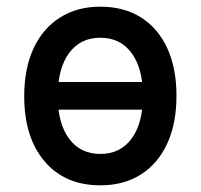

<svg xmlns="http://www.w3.org/2000/svg" viewBox="-20 -543 601 575"><path d="M110 -214.5V-297.5H450.5V-214.5ZM280.5 12Q174.5 12 113.5 -59.8Q52.5 -131.5 52.5 -255Q52.5 -337.5 80.2 -397.5Q108 -457.5 159.2 -490.2Q210.5 -523 280.5 -523Q351 -523 402.2 -490.8Q453.5 -458.5 481 -398.5Q508.5 -338.5 508.5 -256Q508.5 -173 480.8 -113Q453 -53 402 -20.5Q351 12 280.5 12ZM280.5 -82Q340.5 -82 374.2 -128Q408 -174 408 -256Q408 -338 374.2 -384Q340.5 -430 280.5 -430Q220.5 -430 186.8 -384Q153 -338 153 -255Q153 -173.5 186.8 -127.8Q220.5 -82 280.5 -82Z"/></svg>

Font: Overpass Medium
Style: Regular
Weight: 500
Designer: Delve Withrington, Dave Bailey, Thomas Jockin
Foundry: Delve Fonts LLC
Version: Version 4.000